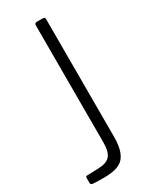

<svg xmlns="http://www.w3.org/2000/svg" viewBox="-230 -578 640 797"><g transform="rotate(-30 90.0 -180.0)"><path d="M138 46Q138 109 113.5 139.5Q89 170 19 170Q-25 170 -35.5 168.5Q-46 167 -46 160V134Q-46 131 -44.5 129Q-43 127 -39 127L17 125Q55 124 71.5 105.5Q88 87 88 41V-519Q88 -530 99 -530H129Q138 -530 138 -519V46Z"/></g></svg>

Font: Libre Franklin Thin ExtraLight
Style: Regular
Weight: 250
Version: Version 3.000